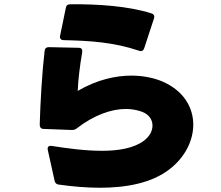

<svg xmlns="http://www.w3.org/2000/svg" viewBox="-20 -829 1040 904"><path d="M635 -590C647 -586 655 -590 659 -602L705 -742C709 -753 705 -762 693 -766C583 -801 439 -810 312 -809C299 -809 292 -804 290 -792L263 -661C260 -648 267 -640 280 -640C403 -637 513 -631 635 -590ZM256 40C320 49 386 55 450 55C575 55 694 33 778 -32C851 -88 890 -167 890 -242C890 -324 844 -403 743 -446C707 -461 657 -473 599 -473C526 -473 439 -455 346 -401C348 -454 356 -519 367 -583C369 -596 364 -604 350 -604L210 -607C198 -607 191 -601 190 -589C178 -488 170 -346 167 -242C167 -230 173 -222 185 -222L318 -217C328 -217 334 -219 342 -225C422 -287 504 -316 573 -316C600 -316 626 -311 648 -303C681 -291 698 -266 698 -238C698 -213 685 -187 657 -166C610 -131 538 -119 460 -119C379 -119 293 -131 223 -142C209 -144 202 -137 205 -123L237 22C239 32 246 39 256 40Z"/></svg>

Font: LINE Seed JP App_OTF ExtraBold
Style: Regular
Weight: 800
Designer: LINE & Fontrix & Fontworks
Version: Version 1.013